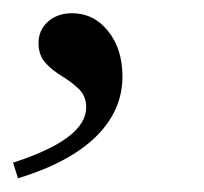

<svg xmlns="http://www.w3.org/2000/svg" viewBox="-30 -135 304 286"><path d="M-3.2 130.6 -10.5 107.3Q44.4 89.5 71.4 69Q98.4 48.4 98.4 25Q98.4 8.1 87.5 -2.4Q76.6 -12.9 62.5 -21.4Q48.4 -29.8 37.9 -41.1Q27.4 -52.4 27.4 -71Q27.4 -90.3 41.5 -102.8Q55.6 -115.3 77.4 -115.3Q109.7 -115.3 131 -88.7Q152.4 -62.1 152.4 -21Q152.4 29.8 112.9 68.5Q73.4 107.3 -3.2 130.6Z"/></svg>

Font: Playfair 5pt SemiExpanded Light 12pt
Style: Italic
Weight: 300
Italic angle: -15.6°
Version: Version 2.000;gftools[0.9.28]